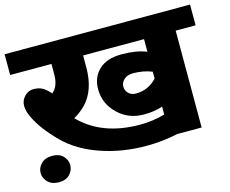

<svg xmlns="http://www.w3.org/2000/svg" viewBox="-118 -799 1236 1031"><g transform="rotate(-15 500.5 -284.0)"><path d="M89.7 85.9Q50.6 85.9 28.6 63.7Q6.6 41.5 6.6 12.6Q6.6 -16.2 28.3 -38.4Q50.1 -60.7 89.5 -60.7Q128.9 -60.7 150.2 -38.7Q171.4 -16.7 171.4 12.1Q171.4 41 150.2 63.4Q128.9 85.9 89.7 85.9ZM612.2 -267.4Q681.5 -267.4 729 -319V-357.4Q681.5 -376.6 623.9 -376.6Q592.5 -376.6 574.1 -360Q555.6 -343.3 555.6 -320.5Q555.6 -297.8 571.5 -282.6Q587.5 -267.4 612.2 -267.4ZM595 18.7Q459.6 18.7 341.3 -22.2Q223 -63.2 149.1 -137Q65.7 -220.4 31.3 -294.2Q14.2 -329.1 14.2 -358.7Q14.2 -388.3 35.1 -410.5Q56.1 -432.8 85.2 -432.8Q114.3 -432.8 134.7 -421.6Q155.2 -410.5 177.5 -384.2Q214.4 -414.1 214.4 -480.3V-538.4H-15.2V-653.7H1015.7V-538.4H905V0H769.5Q685 18.7 595 18.7ZM590.5 -100.1Q662.3 -100.1 729 -119.3V-163.3Q685 -147.6 624.4 -147.6Q538.9 -147.6 480 -205Q421.1 -262.4 421.1 -341.8Q421.1 -408 464.6 -449.4Q508.1 -490.9 590.7 -490.9Q673.4 -490.9 729 -468.1V-538.4H390.3V-471.7Q390.3 -345.3 323.1 -275.5Q296.3 -247.7 257.3 -225L260.9 -221.4Q382.2 -100.1 590.5 -100.1Z"/></g></svg>

Font: Khula ExtraBold
Style: Regular
Weight: 800
Designer: Erin McLaughlin, Steve Matteson
Version: Version 1.002;PS 1.0;hotconv 1.0.72;makeotf.lib2.5.5900; ttf